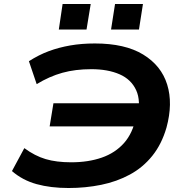

<svg xmlns="http://www.w3.org/2000/svg" viewBox="-20 -933 928 963"><path d="M324 10Q234 10 163.5 -9.5Q93 -29 40 -75L102 -190Q155 -151 209 -135Q263 -119 337 -119Q423 -119 490.5 -142.5Q558 -166 602 -215.5Q646 -265 662 -345L691 -299H229L248 -415H721L668 -343Q688 -426 663 -480.5Q638 -535 579.5 -560.5Q521 -586 438 -586Q358 -586 293 -568Q228 -550 164 -511L125 -626Q175 -658 225 -676.5Q275 -695 332 -705Q389 -715 456 -715Q607 -715 698 -659.5Q789 -604 818.5 -509Q848 -414 815 -293Q791 -210 744 -151.5Q697 -93 631.5 -57.5Q566 -22 487.5 -6Q409 10 324 10ZM537 -785 557 -913H697L677 -785ZM275 -785 294 -913H435L414 -785Z"/></svg>

Font: Nunito Sans 7pt Expanded
Style: Bold Italic
Weight: 700
Width: 7
Italic angle: -9°
Designer: Vernon Adams
Foundry: Vernon Adams
Version: Version 3.101;gftools[0.9.27]